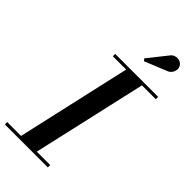

<svg xmlns="http://www.w3.org/2000/svg" viewBox="-344 -1059 1126 1126"><g transform="rotate(45 219.0 -495.5)"><path d="M69 0 238.5 -750H369.5L199.5 0ZM-41.5 0V-19.5H315V0ZM123.5 -730.5V-750H480V-730.5ZM273.5 -839 262.5 -852 354.5 -967.5Q364 -981 376.5 -986.5Q389 -992 401.2 -991.2Q413.5 -990.5 423.5 -984.8Q433.5 -979 439 -970.5Q447.5 -957.5 446 -941.5Q444.5 -925.5 434.5 -912.2Q424.5 -899 407.5 -893.5Z"/></g></svg>

Font: Bodoni Moda 11pt SemiBold
Style: Italic
Weight: 600
Italic angle: -13°
Designer: Owen Earl
Foundry: indestructible type
Version: Version 2.004